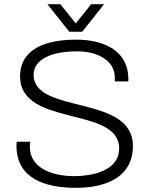

<svg xmlns="http://www.w3.org/2000/svg" viewBox="-20 -888 717 920"><path d="M207 -868 312 -736H374L479 -868H417L343 -776L269 -868ZM344 12C504 12 617 -50 617 -188C617 -438 141 -338 141 -530C141 -591 203 -642 351 -642C452 -642 530 -594 530 -518V-498H595V-510C595 -641 484 -698 345 -698C151 -698 76 -623 76 -522C76 -278 551 -381 551 -177C551 -56 390 -44 336 -44C219 -44 123 -89 123 -184C123 -192 124 -202 125 -209H60C59 -200 59 -196 59 -189C59 -33 195 12 344 12Z"/></svg>

Font: Archivo ExtraLight
Style: Regular
Weight: 200
Designer: Hector Gatti
Foundry: Omnibus-Type
Version: Version 2.001